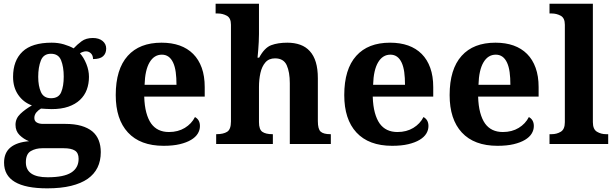

<svg xmlns="http://www.w3.org/2000/svg" viewBox="-20 -780 3332 1040"><path d="M555.2 -517.1Q555.2 -490.7 538.3 -475.3Q521.5 -460 483.9 -460Q483.9 -479.5 472.7 -490.7Q461.4 -502 445.8 -502Q437.5 -502 428 -498.5Q418.5 -495.1 413.1 -491.2Q433.6 -468.8 447.8 -433.6Q461.9 -398.4 461.9 -363.8Q461.9 -326.2 450 -294.2Q438 -262.2 413.1 -238.8Q388.2 -215.3 350.1 -202.1Q312 -189 259.8 -189Q247.6 -189 228.3 -190.2Q209 -191.4 202.1 -191.9Q188.5 -184.6 177.2 -171.4Q166 -158.2 166 -141.1Q166 -124.5 179 -116.7Q191.9 -108.9 212.9 -108.9H334Q383.8 -108.9 419.9 -98.4Q456.1 -87.9 480 -68.4Q503.4 -48.8 514.6 -20.3Q525.9 8.3 525.9 43.9Q525.9 138.7 455.1 188.5Q419.4 213.4 364.7 226.8Q310.1 240.2 235.8 240.2Q2 240.2 2 101.1Q2 47.4 36.6 18.8Q71.3 -9.8 137.2 -15.1Q108.4 -26.4 86.2 -48.1Q64 -69.8 64 -104Q64 -138.2 90.1 -163.1Q116.2 -188 152.8 -209Q106.9 -225.6 78.9 -265.9Q50.8 -306.2 50.8 -363.8Q50.8 -451.7 101.8 -500.2Q152.8 -548.8 259.8 -548.8Q295.4 -548.8 325.9 -539.8Q356.4 -530.8 378.9 -518.1Q398.4 -539.1 422.1 -556.6Q445.8 -574.2 482.9 -574.2Q516.1 -574.2 535.6 -558.1Q555.2 -542 555.2 -517.1ZM187 -363.8Q187 -314 201.9 -281Q216.8 -248 256.8 -248Q297.9 -248 311.5 -280.8Q325.2 -313.5 325.2 -365.2Q325.2 -417.5 311 -453.1Q296.9 -488.8 255.9 -488.8Q215.8 -488.8 201.4 -452.4Q187 -416 187 -363.8ZM120.1 99.1Q120.1 180.2 237.8 180.2Q325.7 180.2 365.7 154.8Q405.8 129.4 405.8 80.1Q405.8 48.3 385.7 35.6Q365.7 22.9 325.2 22.9H209Q173.8 22.9 147 38.3Q120.1 53.7 120.1 99.1Z M866.2 9.8Q739.7 9.8 672.9 -62.5Q606.9 -133.8 606.9 -265.1Q606.9 -405.3 671.9 -477.5Q735.8 -548.8 855 -548.8Q965.3 -548.8 1026.4 -487.8Q1056.6 -457.5 1072.8 -412.6Q1088.9 -367.7 1088.9 -308.1V-256.8H761.2Q762.7 -206.5 772.5 -170.4Q782.2 -134.3 798.8 -110.8Q832 -64.9 895 -64.9Q944.3 -64.9 981 -87.2Q1017.6 -109.4 1036.1 -146Q1063 -131.3 1063 -97.2Q1063 -75.7 1051.3 -56.4Q1039.6 -37.1 1015.1 -22.5Q990.7 -7.8 953.9 1Q917 9.8 866.2 9.8ZM856.9 -483.9Q814.9 -483.9 790.3 -442.4Q765.6 -400.9 763.2 -320.8H936Q936 -358.9 931.9 -389.2Q927.7 -419.4 918 -440.4Q897.9 -483.9 856.9 -483.9Z M1772 -53.2V0H1549.8V-329.1Q1549.8 -389.6 1533 -426.8Q1516.1 -463.9 1469.7 -463.9Q1436.5 -463.9 1417.5 -441.9Q1398.4 -419.9 1390.6 -384.5Q1382.8 -349.1 1382.8 -309.1V-118.2Q1382.8 -78.1 1401.4 -65.7Q1419.9 -53.2 1455.1 -53.2H1458V0H1150.9V-53.2H1152.8Q1189.9 -53.2 1210.4 -66.2Q1231 -79.1 1231 -122.1V-646Q1231 -682.6 1208.5 -694.8Q1186 -707 1159.7 -707H1147.9V-759.8H1382.8V-595.2Q1382.8 -575.7 1381.6 -553.2Q1380.4 -530.8 1378.9 -511.7Q1377.9 -500.5 1377 -489.5Q1376 -478.5 1375 -467.8H1383.8Q1412.6 -521.5 1449 -535.2Q1485.4 -548.8 1536.6 -548.8Q1575.2 -548.8 1606.2 -537.6Q1637.2 -526.4 1658.2 -502.9Q1679.7 -479.5 1690.7 -443.1Q1701.7 -406.7 1701.7 -356V-124Q1701.7 -80.6 1717 -66.9Q1732.4 -53.2 1769 -53.2Z M2104 9.8Q1977.5 9.8 1910.6 -62.5Q1844.7 -133.8 1844.7 -265.1Q1844.7 -405.3 1909.7 -477.5Q1973.6 -548.8 2092.8 -548.8Q2203.1 -548.8 2264.2 -487.8Q2294.4 -457.5 2310.5 -412.6Q2326.7 -367.7 2326.7 -308.1V-256.8H1999Q2000.5 -206.5 2010.3 -170.4Q2020 -134.3 2036.6 -110.8Q2069.8 -64.9 2132.8 -64.9Q2182.1 -64.9 2218.8 -87.2Q2255.4 -109.4 2273.9 -146Q2300.8 -131.3 2300.8 -97.2Q2300.8 -75.7 2289.1 -56.4Q2277.3 -37.1 2252.9 -22.5Q2228.5 -7.8 2191.7 1Q2154.8 9.8 2104 9.8ZM2094.7 -483.9Q2052.7 -483.9 2028.1 -442.4Q2003.4 -400.9 2001 -320.8H2173.8Q2173.8 -358.9 2169.7 -389.2Q2165.5 -419.4 2155.8 -440.4Q2135.7 -483.9 2094.7 -483.9Z M2674.8 9.8Q2548.3 9.8 2481.4 -62.5Q2415.5 -133.8 2415.5 -265.1Q2415.5 -405.3 2480.5 -477.5Q2544.4 -548.8 2663.6 -548.8Q2773.9 -548.8 2835 -487.8Q2865.2 -457.5 2881.3 -412.6Q2897.5 -367.7 2897.5 -308.1V-256.8H2569.8Q2571.3 -206.5 2581.1 -170.4Q2590.8 -134.3 2607.4 -110.8Q2640.6 -64.9 2703.6 -64.9Q2752.9 -64.9 2789.6 -87.2Q2826.2 -109.4 2844.7 -146Q2871.6 -131.3 2871.6 -97.2Q2871.6 -75.7 2859.9 -56.4Q2848.1 -37.1 2823.7 -22.5Q2799.3 -7.8 2762.5 1Q2725.6 9.8 2674.8 9.8ZM2665.5 -483.9Q2623.5 -483.9 2598.9 -442.4Q2574.2 -400.9 2571.8 -320.8H2744.6Q2744.6 -358.9 2740.5 -389.2Q2736.3 -419.4 2726.6 -440.4Q2706.5 -483.9 2665.5 -483.9Z M2956.5 0V-53.2H2968.3Q2995.6 -53.2 3017.6 -66.4Q3039.6 -79.6 3039.6 -118.2V-646Q3039.6 -682.6 3017.1 -694.8Q2994.6 -707 2968.3 -707H2956.5V-759.8H3191.4V-118.2Q3191.4 -79.6 3213.6 -66.4Q3235.8 -53.2 3262.7 -53.2H3274.4V0Z"/></svg>

Font: Koh Santepheap
Style: Bold
Weight: 700
Designer: Danh Hong
Version: Version 2.002; ttfautohint (v1.8.3)